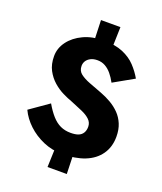

<svg xmlns="http://www.w3.org/2000/svg" viewBox="-161 -905 930 1105"><g transform="rotate(20 304.0 -353.0)"><path d="M264 -803 270 -628H378L383 -803ZM270 -72 264 97H382L377 -72ZM444 -485 568 -555Q547 -592 516 -625Q485 -658 437.5 -678Q390 -698 320 -698Q250 -698 196.5 -673Q143 -648 112 -606.5Q81 -565 81 -516Q81 -466 100 -430.5Q119 -395 147.5 -370Q176 -345 207.5 -329.5Q239 -314 265 -305Q304 -289 335.5 -275.5Q367 -262 386 -244Q405 -226 405 -200Q405 -178 395.5 -162.5Q386 -147 368 -140Q350 -133 321 -133Q286 -133 258 -146Q230 -159 205.5 -186.5Q181 -214 158 -254L42 -173Q64 -126 105 -87.5Q146 -49 200.5 -25.5Q255 -2 317 -2Q397 -2 455 -25Q513 -48 545 -93.5Q577 -139 577 -202Q577 -246 563 -279.5Q549 -313 525 -337.5Q501 -362 470 -380Q439 -398 404 -411Q364 -426 328.5 -439.5Q293 -453 271 -470Q249 -487 249 -517Q249 -534 257.5 -547.5Q266 -561 283 -570Q300 -579 325 -579Q351 -579 372.5 -567Q394 -555 411.5 -534Q429 -513 444 -485Z"/></g></svg>

Font: SpinnyJost
Style: Bold
Weight: 700
Version: Version 3.710